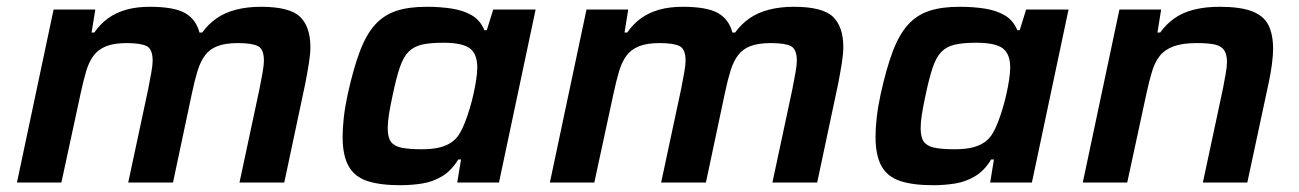

<svg xmlns="http://www.w3.org/2000/svg" viewBox="-20 -538 3828 566"><path d="M30 0 138 -510H261L250 -442H258Q275 -467 298.5 -484Q322 -501 352.5 -509.5Q383 -518 421 -518Q493 -518 525.5 -499.5Q558 -481 568 -442H576Q594 -467 618.5 -484Q643 -501 676 -509.5Q709 -518 749 -518Q834 -518 864.5 -488.5Q895 -459 895 -399Q895 -379 890.5 -351Q886 -323 880 -292L818 0H686L745 -276Q750 -302 754 -324Q758 -346 758 -359Q758 -393 740.5 -402Q723 -411 682 -411Q644 -411 621 -402Q598 -393 584.5 -375Q571 -357 562.5 -329.5Q554 -302 546 -264L490 0H358L417 -276Q422 -302 426 -324Q430 -346 430 -359Q430 -393 412.5 -402Q395 -411 353 -411Q316 -411 292.5 -401.5Q269 -392 255.5 -373.5Q242 -355 234 -328Q226 -301 218 -264L161 0Z M1160 8Q1100 8 1062.5 -4.5Q1025 -17 1007.5 -48.5Q990 -80 990 -135Q990 -160 993.5 -191.5Q997 -223 1005 -260Q1022 -337 1041 -387Q1060 -437 1086 -465.5Q1112 -494 1148.5 -506Q1185 -518 1237 -518Q1279 -518 1313 -512.5Q1347 -507 1371.5 -492.5Q1396 -478 1408 -449H1415L1434 -510H1559L1451 0H1328L1339 -68H1331Q1311 -35 1283.5 -18.5Q1256 -2 1224.5 3Q1193 8 1160 8ZM1223 -98Q1255 -98 1276.5 -103.5Q1298 -109 1313 -120Q1328 -131 1337 -148Q1344 -160 1351 -178Q1358 -196 1364.5 -217.5Q1371 -239 1376 -261.5Q1381 -284 1384 -304.5Q1387 -325 1387 -339Q1387 -379 1365 -395.5Q1343 -412 1287 -412Q1248 -412 1224 -406.5Q1200 -401 1184.5 -385.5Q1169 -370 1158.5 -339Q1148 -308 1137 -255Q1130 -223 1126.5 -200Q1123 -177 1123 -160Q1123 -133 1132.5 -120Q1142 -107 1164 -102.5Q1186 -98 1223 -98Z M1601 0 1709 -510H1832L1821 -442H1829Q1846 -467 1869.5 -484Q1893 -501 1923.5 -509.5Q1954 -518 1992 -518Q2064 -518 2096.5 -499.5Q2129 -481 2139 -442H2147Q2165 -467 2189.5 -484Q2214 -501 2247 -509.5Q2280 -518 2320 -518Q2405 -518 2435.5 -488.5Q2466 -459 2466 -399Q2466 -379 2461.5 -351Q2457 -323 2451 -292L2389 0H2257L2316 -276Q2321 -302 2325 -324Q2329 -346 2329 -359Q2329 -393 2311.5 -402Q2294 -411 2253 -411Q2215 -411 2192 -402Q2169 -393 2155.5 -375Q2142 -357 2133.5 -329.5Q2125 -302 2117 -264L2061 0H1929L1988 -276Q1993 -302 1997 -324Q2001 -346 2001 -359Q2001 -393 1983.5 -402Q1966 -411 1924 -411Q1887 -411 1863.5 -401.5Q1840 -392 1826.5 -373.5Q1813 -355 1805 -328Q1797 -301 1789 -264L1732 0Z M2731 8Q2671 8 2633.5 -4.5Q2596 -17 2578.5 -48.5Q2561 -80 2561 -135Q2561 -160 2564.5 -191.5Q2568 -223 2576 -260Q2593 -337 2612 -387Q2631 -437 2657 -465.5Q2683 -494 2719.5 -506Q2756 -518 2808 -518Q2850 -518 2884 -512.5Q2918 -507 2942.5 -492.5Q2967 -478 2979 -449H2986L3005 -510H3130L3022 0H2899L2910 -68H2902Q2882 -35 2854.5 -18.5Q2827 -2 2795.5 3Q2764 8 2731 8ZM2794 -98Q2826 -98 2847.5 -103.5Q2869 -109 2884 -120Q2899 -131 2908 -148Q2915 -160 2922 -178Q2929 -196 2935.5 -217.5Q2942 -239 2947 -261.5Q2952 -284 2955 -304.5Q2958 -325 2958 -339Q2958 -379 2936 -395.5Q2914 -412 2858 -412Q2819 -412 2795 -406.5Q2771 -401 2755.5 -385.5Q2740 -370 2729.5 -339Q2719 -308 2708 -255Q2701 -223 2697.5 -200Q2694 -177 2694 -160Q2694 -133 2703.5 -120Q2713 -107 2735 -102.5Q2757 -98 2794 -98Z M3172 0 3280 -510H3403L3392 -442H3400Q3418 -467 3442 -484Q3466 -501 3499.5 -509.5Q3533 -518 3575 -518Q3637 -518 3671.5 -504.5Q3706 -491 3719.5 -463.5Q3733 -436 3733 -394Q3733 -375 3729.5 -348.5Q3726 -322 3720 -294L3657 0H3526L3585 -276Q3589 -296 3593 -319Q3597 -342 3597 -355Q3597 -379 3588 -391Q3579 -403 3560 -407Q3541 -411 3508 -411Q3466 -411 3440 -401.5Q3414 -392 3399.5 -374Q3385 -356 3376.5 -328.5Q3368 -301 3360 -264L3303 0Z"/></svg>

Font: Saira SemiExpanded SemiBold
Style: Italic
Weight: 600
Width: 6
Italic angle: -12°
Designer: Hector Gatti with collaboration of the Omnibus-Type team
Foundry: Omnibus-Type
Version: Version 1.101